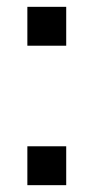

<svg xmlns="http://www.w3.org/2000/svg" viewBox="-20 -542 274 562"><path d="M60.1 0V-113.8H173.8V0ZM60.1 -408.2V-522H173.8V-408.2Z"/></svg>

Font: Standard
Style: Regular
Weight: 400
Designer: Bryce Wilner
Version: Version 2.000;PS 2.0;hotconv 16.6.51;makeotf.lib2.5.65220 DE